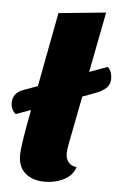

<svg xmlns="http://www.w3.org/2000/svg" viewBox="-92 -758 519 817"><g transform="rotate(5 167.5 -350.0)"><path d="M374 -441Q374 -417 357.5 -401Q341 -385 304 -372L258 -355L218 -149Q213 -122 213 -107Q213 -86 225 -71Q237 -56 260 -54Q249 -18 212 1Q175 20 130 20Q79 20 47.5 -6.5Q16 -33 16 -83Q16 -127 46 -279L-18 -256Q-39 -275 -39 -302Q-39 -345 6 -361L66 -383L126 -700L328 -720L278 -462L355 -490Q365 -482 369.5 -468Q374 -454 374 -441Z"/></g></svg>

Font: Sansita ExtraBold Italic
Style: Regular
Weight: 800
Italic angle: -11°
Designer: Pablo Cosgaya
Foundry: Omnibus-Type
Version: Version 1.006